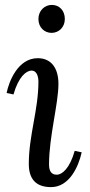

<svg xmlns="http://www.w3.org/2000/svg" viewBox="-20 -747 364 778"><path d="M189.9 -727.1C161.1 -727.1 135.7 -704.1 135.7 -669.9C135.7 -636.2 159.7 -613.8 189 -613.8C217.8 -613.8 242.7 -636.2 242.7 -669.9C242.7 -704.1 220.7 -727.1 189.9 -727.1ZM34.7 -364.3C54.7 -435.1 85.9 -460.9 107.9 -460.9C130.9 -460.9 135.7 -433.1 135.7 -416C135.7 -302.2 96.7 -198.7 96.7 -83C96.7 -21 126 11.2 187 11.2C261.7 11.2 298.8 -73.7 311 -129.9L282.7 -135.7C262.7 -64.9 231.9 -39.1 210 -39.1C188 -39.1 178.7 -53.7 178.7 -81.1C178.7 -192.9 216.8 -327.1 216.8 -407.2C216.8 -469.2 189 -511.2 132.8 -511.2C52.7 -511.2 16.1 -417 6.8 -370.1Z"/></svg>

Font: Lora Italic
Style: Regular
Weight: 400
Italic angle: -3°
Designer: Olga Karpushina, Alexei Vanyashin
Foundry: Cyreal
Version: Version 1.011;PS 001.011;hotconv 1.0.70;makeotf.lib2.5.58329